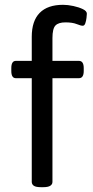

<svg xmlns="http://www.w3.org/2000/svg" viewBox="-20 -776 388 798"><path d="M151 2Q129 2 120.5 -4Q112 -10 112 -20V-451H46Q27 -451 27 -481V-493Q27 -523 46 -523H112V-623Q112 -689 145 -722.5Q178 -756 242 -756Q262 -756 285 -751Q308 -746 324.5 -738Q341 -730 341 -719Q341 -714 339.5 -701.5Q338 -689 334.5 -679Q331 -669 324 -669Q316 -669 298.5 -676Q281 -683 252 -683Q223 -683 210.5 -670Q198 -657 198 -618V-523H308Q328 -523 328 -493V-481Q328 -451 308 -451H198V-20Q198 -10 189 -4Q180 2 159 2Z"/></svg>

Font: Asap Semi Expanded
Style: Regular
Weight: 400
Width: 6
Designer: Pablo Cosgaya
Foundry: Omnibus-Type
Version: Version 3.001; ttfautohint (v1.8.4.7-5d5b)